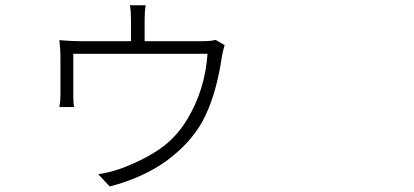

<svg xmlns="http://www.w3.org/2000/svg" viewBox="-20 -630 1540 715"><path d="M783.2 -481.4 816.4 -461.9Q812.5 -450.2 806.6 -420.9Q784.2 -266.6 730.5 -171.9Q685.5 -93.8 600.1 -31.2Q514.6 31.2 388.7 64.5L345.7 18.6Q378.9 14.6 423.8 0Q509.8 -31.2 572.8 -73.7Q635.7 -116.2 677.7 -186.5Q743.2 -294.9 752.9 -429.7H252.9V-273.4Q252.9 -246.1 255.9 -231.4H201.2Q205.1 -252.9 205.1 -274.4V-416Q205.1 -447.3 201.2 -480.5Q244.1 -476.6 279.3 -476.6H467.8V-558.6Q467.8 -586.9 463.9 -610.4H522.5Q518.6 -586.9 518.6 -558.6V-476.6H734.4Q763.7 -476.6 783.2 -481.4Z"/></svg>

Font: Bpmf Zihi Sans Light
Style: Light
Weight: 300
Foundry: But Ko
Version: Version 1.320